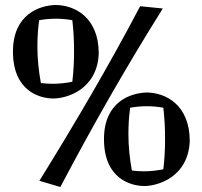

<svg xmlns="http://www.w3.org/2000/svg" viewBox="-20 -733 812 770"><path d="M270 -405C244 -400 218 -397 192 -397C177 -397 160 -398 144 -400C135 -449 130 -497 130 -546C130 -581 132 -617 137 -652C159 -656 182 -658 204 -658C226 -658 248 -656 270 -652C275 -610 277 -569 277 -528C277 -487 275 -446 270 -405ZM376 -518C376 -664 279 -713 202 -713C141 -711 32 -678 32 -526C32 -366 141 -338 194 -338C248 -338 370 -374 376 -518ZM635 -54C609 -49 583 -46 557 -46C542 -46 525 -47 509 -49C500 -98 495 -146 495 -195C495 -230 497 -266 502 -301C524 -305 547 -307 569 -307C591 -307 613 -305 635 -301C640 -259 642 -218 642 -177C642 -136 640 -95 635 -54ZM741 -167C741 -313 644 -362 567 -362C506 -360 397 -327 397 -175C397 -15 506 13 559 13C613 13 735 -23 741 -167ZM542 -708C419 -474 282 -240 138 -8L222 17C351 -228 488 -468 633 -699Z"/></svg>

Font: Galindo
Style: Regular
Weight: 400
Designer: Astigmatic (AOETI)
Foundry: Astigmatic (AOETI)
Version: Version 1.000